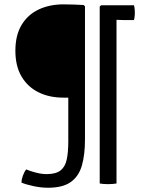

<svg xmlns="http://www.w3.org/2000/svg" viewBox="-20 -707 667 880"><path d="M293 -58.5Q293 -10 286 23.5Q279 57 257.8 74Q236.5 91 193.5 91Q171 91 144.8 84.2Q118.5 77.5 100 69.5Q91.5 80 85 97.8Q78.5 115.5 78.5 130Q98.5 138.5 133.2 146Q168 153.5 200 153.5Q268 153.5 304.8 127Q341.5 100.5 355.5 51Q369.5 1.5 369.5 -67.5V-678L363.5 -684Q336.5 -685.5 317.5 -686.2Q298.5 -687 271 -687Q207 -687 157.2 -663.5Q107.5 -640 79 -592.8Q50.5 -545.5 50.5 -474.5Q50.5 -404 78.8 -356.2Q107 -308.5 156.5 -284Q206 -259.5 270.5 -259.5H293ZM437 -677 443.5 -683H514V134Q505.5 135.5 495.5 136.2Q485.5 137 474.5 137Q464.5 137 454.5 136.2Q444.5 135.5 437 134ZM476.5 -683H594Q596.5 -675 597.5 -662Q598.5 -649 597.5 -636Q596.5 -623 594 -615H547Q535.5 -615 523.8 -615.8Q512 -616.5 504 -616.5H476.5Z"/></svg>

Font: Signika Light
Style: Regular
Weight: 300
Designer: Anna Giedry
Foundry: Anna Giedry
Version: Version 2.000